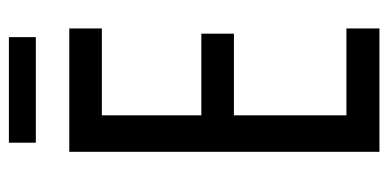

<svg xmlns="http://www.w3.org/2000/svg" viewBox="-246 -648 893 442"><g transform="rotate(-90 201.0 -426.5)"><path d="M357 0H73V-714H357V-639H157V-410H345V-335H157V-76H357ZM337 -853V-791H94V-853Z"/></g></svg>

Font: Noto Sans Myanmar ExtraCondensed
Style: Regular
Weight: 400
Width: 2
Designer: Monotype Design Team
Foundry: Monotype Imaging Inc.
Version: Version 2.107; ttfautohint (v1.8.4.7-5d5b)